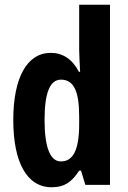

<svg xmlns="http://www.w3.org/2000/svg" viewBox="-20 -780 540 810"><path d="M198 10C251 10 282 -11 314 -60H322L340 0H444V-760H314V-570C314 -549 316 -519 318 -477H313C285 -531 244 -557 194 -557C94 -557 36 -452 36 -274C36 -96 93 10 198 10ZM237 -99C192 -99 168 -157 168 -275C168 -386 190 -444 237 -444C291 -444 314 -396 314 -288V-257C314 -148 289 -99 237 -99Z"/></svg>

Font: Noto Sans Armenian ExtraCondensed
Style: Regular
Weight: 400
Width: 2
Designer: Monotype Design Team
Foundry: Monotype Imaging Inc.
Version: Version 2.008